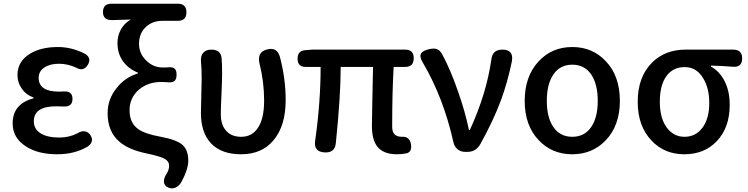

<svg xmlns="http://www.w3.org/2000/svg" viewBox="-20 -817 4027 1033"><path d="M288 13Q182 13 117 -31Q48 -76 48 -153Q48 -258 160 -288V-293Q119 -307 96 -342Q74 -374 74 -413Q74 -486 140 -527Q199 -564 292 -564Q367 -564 438 -527Q474 -505 453 -469Q429 -429 388 -454Q343 -474 297 -474Q249 -474 219 -454Q188 -434 188 -398Q188 -324 298 -324Q315 -324 323 -325Q370 -328 370 -285Q370 -242 324 -244Q309 -245 281 -245Q162 -245 162 -164Q162 -123 198 -100Q234 -77 300 -77Q352 -77 397 -100Q417 -113 436 -110.5Q455 -108 467 -89Q489 -54 451 -28Q381 13 288 13Z M890 194Q864 185 862 162Q860 142 877 117Q890 95 890 75Q890 51 866 37.5Q842 24 771 9Q672 -11 622 -55Q559 -109 559 -208Q559 -284 608 -344Q653 -401 722 -422V-426Q671 -447 642 -487Q612 -529 612 -585Q612 -626 631 -659.5Q650 -693 684 -712Q673 -712 654 -711Q611 -710 588 -709Q534 -706 534 -752Q534 -797 580 -797H758H937Q983 -797 983 -751Q983 -705 937 -705H854Q800 -705 765 -672Q728 -638 728 -581Q728 -529 767 -491Q805 -454 854 -454Q866 -454 877 -454Q904 -458 917 -450Q930 -441 930 -415Q930 -389 917 -380Q904 -371 876 -375Q867 -376 847 -376Q778 -376 729 -336Q677 -292 677 -224Q677 -156 723 -123Q758 -97 843 -81.5Q928 -66 960.5 -38.5Q993 -11 993 47Q993 94 955 164Q944 182 927 191Q908 200 890 194Z M1277 13Q1172 13 1116.5 -44.5Q1061 -102 1061 -210Q1061 -240 1063 -301.5Q1065 -363 1065 -394Q1065 -451 1061.5 -482.5Q1058 -514 1072.5 -532Q1087 -550 1117 -550Q1167 -550 1172 -506Q1175 -479 1175 -419Q1175 -392 1172 -321Q1168 -238 1168 -202Q1168 -141 1201 -109Q1229 -81 1278 -81Q1335 -81 1367 -128Q1401 -178 1401 -275Q1401 -376 1377 -472Q1369 -502 1378 -523Q1388 -544 1417 -551Q1471 -565 1486 -511Q1517 -392 1517 -279Q1517 -140 1452 -63Q1390 13 1277 13Z M2115 13Q2044 13 2011 -27Q1981 -64 1981 -140Q1981 -163 1983 -262Q1986 -397 1987 -457H1813Q1813 -300 1787 -49Q1783 6 1727 3Q1665 0 1676 -63Q1705 -268 1705 -457H1624Q1581 -457 1581 -501Q1581 -544 1622 -547L1660 -550H1933H2160Q2206 -550 2206 -504Q2206 -457 2160 -457H2098Q2090 -324 2090 -134Q2090 -81 2142 -81Q2162 -83 2175 -72.5Q2188 -62 2191 -41Q2198 0 2167 8Q2142 13 2115 13Z M2482 0Q2458 0 2441 -14.5Q2424 -29 2419 -54Q2366 -291 2255 -480Q2236 -511 2245 -528Q2254 -545 2291 -553Q2315 -558 2330 -553Q2346 -547 2358 -527Q2403 -444 2444 -326Q2483 -215 2503 -118H2508Q2597 -311 2624 -499Q2630 -550 2683 -550Q2745 -550 2734 -487Q2711 -375 2675 -277Q2634 -167 2565 -43Q2541 0 2496 0Z M3059 13Q2950 13 2879 -62Q2803 -141 2803 -274Q2803 -408 2879 -488Q2950 -564 3059 -564Q3168 -564 3239 -488Q3315 -409 3315 -274Q3315 -142 3239 -62Q3167 13 3059 13ZM3059 -81Q3125 -81 3161 -134Q3196 -185 3196 -274.5Q3196 -364 3161 -416Q3125 -469 3059 -469Q2993 -469 2957 -416Q2922 -364 2922 -274.5Q2922 -185 2957 -134Q2993 -81 3059 -81Z M3662 13Q3555 13 3486 -60Q3411 -138 3411 -269Q3411 -405 3490 -482Q3560 -550 3668 -550H3820H3925Q3973 -550 3973 -503Q3973 -453 3921 -458Q3860 -463 3805 -464V-459Q3853 -432 3879.5 -378.5Q3906 -325 3906 -253Q3906 -130 3836 -57Q3769 13 3662 13ZM3663 -81Q3723 -81 3759.5 -130Q3796 -179 3796 -263Q3796 -344 3762 -398Q3727 -456 3664 -456Q3603 -456 3568 -411Q3530 -362 3530 -269Q3530 -182 3567 -131Q3604 -81 3663 -81Z"/></svg>

Font: GenSenRounded JP M
Style: Regular
Weight: 500
Version: Version 1.501;PS 1;hotconv 16.6.51;makeotf.lib2.5.65220